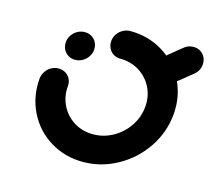

<svg xmlns="http://www.w3.org/2000/svg" viewBox="-82 -625 808 728"><g transform="rotate(15 322.0 -261.0)"><path d="M120 -418.1Q121.1 -433.3 129.8 -446.2Q138.6 -459 151.9 -466.4Q165.2 -473.7 180.4 -473.7Q195.6 -473.7 207.6 -466.3Q219.6 -458.9 225.9 -446.1Q232.2 -433.3 231.1 -418.1Q230 -403 221.3 -390.2Q212.6 -377.4 199.3 -370Q185.9 -362.6 170.7 -362.6Q155.6 -362.6 143.5 -370Q131.5 -377.4 125.2 -390.2Q118.9 -403 120 -418.1ZM285.2 -466.7Q286.3 -481.9 295 -494.7Q303.7 -507.5 317.1 -514.9Q330.4 -522.2 345.6 -522.2Q416.9 -522.2 474.4 -486.9Q531.9 -451.6 561.9 -391.1Q591.9 -330.6 585.6 -259.2Q579.3 -187.8 538.7 -127.3Q498.1 -66.9 434.5 -31.6Q371 3.7 299.6 3.7Q228.1 3.7 170.7 -31.6Q113.3 -66.9 83.3 -127.4Q53.3 -187.9 59.6 -259.3Q61.1 -274.4 69.6 -287.2Q78.1 -300 91.5 -307.4Q104.8 -314.8 120 -314.8Q135.2 -314.8 147.4 -307.4Q159.6 -300 165.9 -287.2Q172.2 -274.4 170.7 -259.3Q167 -217.8 184.5 -183Q201.9 -148.2 234.9 -127.8Q267.9 -107.4 309.3 -107.4Q350.7 -107.4 387.4 -127.8Q424 -148.3 447.4 -183.1Q470.8 -217.9 474.4 -259.3Q478.1 -300.7 460.7 -335.5Q443.3 -370.3 410.3 -390.7Q377.3 -411.1 335.9 -411.1Q320.7 -411.1 308.7 -418.5Q296.7 -425.9 290.4 -438.7Q284.1 -451.5 285.2 -466.7ZM535.9 -376.3Q520.7 -376.3 508.7 -383.7Q496.7 -391.1 490.4 -403.9Q484.1 -416.7 485.2 -432Q486.3 -444.4 492 -455.2Q497.8 -465.9 507.4 -473.3L555.2 -512.2Q571.5 -526.3 593.1 -526.3Q608.1 -526.3 620.2 -518.9Q632.2 -511.5 638.5 -498.7Q644.8 -485.9 643.7 -470.6Q642.6 -458.1 636.9 -447.4Q631.1 -436.7 621.5 -429.3L573.7 -390.4Q557.4 -376.3 535.9 -376.3Z"/></g></svg>

Font: 26F Galaxy Sans Oblique
Style: Regular
Weight: 400
Italic angle: -5°
Designer: C₂₉H₂₅N₃O₅
Version: Version 1.200;FEAKit 1.0